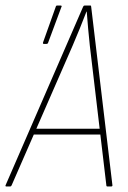

<svg xmlns="http://www.w3.org/2000/svg" viewBox="-42 -675 463 695"><path d="M-19 0Q-23 0 -22 -4L259 -651Q261 -655 264 -655H285Q288 -655 288 -651L365 -4Q365 0 360 0H347Q343 0 343 -4L283 -511Q280 -542 277 -572Q274 -602 272 -633H271Q259 -602 246.5 -571Q234 -540 221 -510L0 -4Q-2 0 -5 0ZM74 -188 82 -209H323L326 -188ZM117 -516Q112 -516 114 -522L160 -651Q161 -655 165 -655H177Q180 -655 181 -653.5Q182 -652 180 -649L132 -520Q131 -516 125 -516Z"/></svg>

Font: Sofia Sans Condensed Thin
Style: Italic
Weight: 250
Italic angle: -9°
Version: Version 4.100